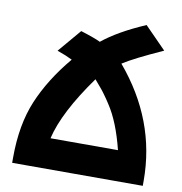

<svg xmlns="http://www.w3.org/2000/svg" viewBox="-83 -832 864 909"><g transform="rotate(10 349.0 -377.5)"><path d="M663.1 -1H35.2V-25.9Q35.2 -184.6 84 -300.8Q132.8 -417 228 -530.8Q199.2 -545.4 154.8 -561L249 -671.9Q319.3 -649.9 344.2 -637.2Q419.4 -698.2 548.8 -753.9L651.9 -648.9Q514.6 -586.9 462.9 -553.2Q663.1 -316.4 663.1 -25.9ZM518.1 -147Q485.4 -278.3 435.1 -354Q427.2 -366.2 421.6 -374.5Q416 -382.8 409.9 -391.1Q403.8 -399.4 401.1 -403.3Q398.4 -407.2 391.4 -415.8Q384.3 -424.3 382.1 -427Q379.9 -429.7 369.6 -441.7Q359.4 -453.6 355 -459Q223.6 -275.9 193.8 -147Z"/></g></svg>

Font: Miedinger*
Style: Bold
Weight: 700
Version: Version 001.000